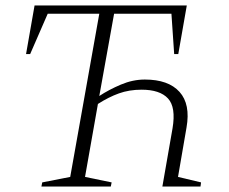

<svg xmlns="http://www.w3.org/2000/svg" viewBox="-20 -680 834 700"><path d="M131 0 134 -15 236 -35 342 -630H154L90 -483H75L106 -660H661L630 -483H615L605 -630H396L342 -330Q377 -353 420.5 -371.5Q464 -390 508 -390Q594 -390 634.5 -345Q675 -300 660 -215L629 -35L713 -15L711 0H572L609 -212Q622 -289 592.5 -321Q563 -353 496 -353Q451 -353 413.5 -339.5Q376 -326 337 -301L290 -35L387 -15L384 0Z"/></svg>

Font: Spectral SC ExtraLight
Style: Italic
Weight: 275
Italic angle: -10°
Designer: Jean-Baptiste Levee
Foundry: Production Type
Version: Version 2.001